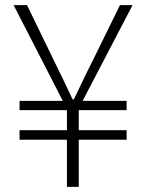

<svg xmlns="http://www.w3.org/2000/svg" viewBox="-20 -726 568 746"><path d="M240 0V-183H56V-220H240V-298H56V-334H224L33 -706H85L189 -492Q207 -455 225 -418Q243 -381 262 -340H267Q287 -381 304.5 -418Q322 -455 341 -492L446 -706H495L301 -334H472V-298H286V-220H472V-183H286V0Z"/></svg>

Font: Noto Sans JP Thin ExtraLight
Style: Regular
Weight: 250
Version: Version 2.004-H2;hotconv 1.0.118;makeotfexe 2.5.65603